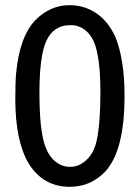

<svg xmlns="http://www.w3.org/2000/svg" viewBox="-20 -698 540 740"><path d="M117 -621Q174 -678 247 -678Q306 -678 351 -647Q396 -617 424 -557Q460 -470 460 -328Q460 -114 383 -34Q327 22 249 22Q147 22 91 -67Q39 -154 39 -316Q39 -380 42 -414Q55 -557 117 -621ZM273 -599Q267 -601 250 -601Q186 -601 158 -539Q132 -481 132 -340Q132 -203 152 -141Q171 -83 213 -63Q229 -55 250 -55Q270 -55 287 -63Q338 -89 352.5 -155.5Q367 -222 367 -340Q367 -481 341 -539Q318 -588 273 -599Z"/></svg>

Font: MathJax_SansSerif
Style: Regular
Weight: 400
Version: Version 1.1